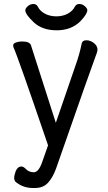

<svg xmlns="http://www.w3.org/2000/svg" viewBox="-20 -919 540 963"><path d="M383 -812Q337 -767 264.5 -767Q192 -767 149.5 -807Q107 -847 107 -867Q107 -877 119.5 -888Q132 -899 147.5 -899Q163 -899 170 -885Q181 -863 206 -850Q231 -837 262.5 -837Q294 -837 319 -850Q344 -863 355 -885Q362 -899 377.5 -899Q393 -899 405.5 -888Q418 -877 418 -868Q418 -849 383 -812ZM150 -55Q175 -55 194 -113L221 -190Q66 -645 47 -683Q46 -690 46 -691Q46 -701 60 -706Q74 -711 90 -711Q128 -711 135 -693L260 -303L361 -597Q379 -647 390 -702Q394 -717 413.5 -717Q433 -717 451 -703Q469 -689 469 -670Q469 -664 466 -655Q443 -595 261 -73Q244 -27 220 -1.5Q196 24 155 24H146Q93 24 56 -9Q51 -18 51 -25Q51 -40 59 -61Q69 -84 87 -84Q97 -84 108 -73Q124 -55 150 -55Z"/></svg>

Font: Moon Stars Kai HW
Style: Bold
Weight: 700
Designer: GuiWonder
Version: Version 1.101